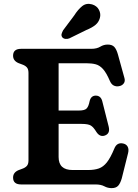

<svg xmlns="http://www.w3.org/2000/svg" viewBox="-20 -952 713 991"><path d="M47.5 -664.5Q47.5 -700 89 -700H451Q479.5 -700 497.5 -711Q515.5 -722 536 -722Q558.5 -722 569.8 -710Q581 -698 588.5 -671.5L622.5 -548.5Q627 -532 618.2 -520.8Q609.5 -509.5 593.5 -507Q580.5 -504.5 567.8 -510.2Q555 -516 547 -534.5Q529 -576.5 511.5 -595.8Q494 -615 473.8 -620.2Q453.5 -625.5 427 -625.5H282.5V-381.5H387.5Q417.5 -381.5 427.5 -392.5Q437.5 -403.5 442.5 -429.5Q449 -457.5 473 -458.5Q500.5 -459 508 -429L541 -298.5Q550 -262 520 -252Q495 -244 477.5 -271Q463 -295 449.2 -303.8Q435.5 -312.5 401.5 -312.5H282.5V-141.5Q282.5 -74.5 354.5 -74.5H435.5Q467 -74.5 490 -82.5Q513 -90.5 531.8 -114.2Q550.5 -138 570 -185Q583 -218 615 -211.5Q632 -208 639 -194.8Q646 -181.5 641 -161.5L608.5 -31.5Q601 -5.5 589.8 6.8Q578.5 19 556 19Q536 19 518.5 9.5Q501 0 472.5 0H89Q47.5 0 47.5 -35.5Q47.5 -61.5 75 -73.5L95 -81Q109.5 -86 118.2 -95.2Q127 -104.5 127 -124V-576Q127 -595.5 118.2 -604.8Q109.5 -614 95 -619L75 -626.5Q47.5 -638.5 47.5 -664.5ZM362.5 -871.5Q382.5 -903 404 -920.2Q425.5 -937.5 455 -929.5Q480 -922 490.8 -901.2Q501.5 -880.5 495.5 -859Q489.5 -837.5 472.8 -823.5Q456 -809.5 425.5 -797L338 -754Q328 -750 317.8 -751.2Q307.5 -752.5 301.5 -759.5Q295.5 -768 298 -777Q300.5 -786 306 -796Z"/></svg>

Font: Fraunces 9pt SuperSoft SemiBold
Style: Regular
Weight: 600
Version: Version 1.000;[0bf87f6ff]